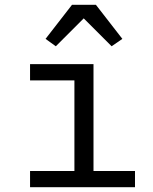

<svg xmlns="http://www.w3.org/2000/svg" viewBox="-20 -785 640 805"><path d="M106 -68H292V-448H106V-516H372V-68H546V0H106ZM382 -765 493 -622 448 -591 331 -708 214 -591 171 -622 282 -765Z"/></svg>

Font: iA Writer Duo V
Style: Regular
Weight: 400
Designer: Mike Abbink, Paul van der Laan, Pieter van Rosmalen, Oliver Reichenstein
Foundry: Information Architects Inc.
Version: Version 2.000